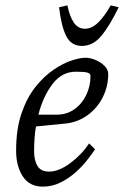

<svg xmlns="http://www.w3.org/2000/svg" viewBox="-20 -683 462 715"><path d="M139 12Q90 12 65 -26Q40 -64 40 -122Q40 -203 60.5 -262Q81 -321 113 -360.5Q145 -400 180.5 -424Q216 -448 247.5 -458Q279 -468 298 -468Q316 -468 336 -459.5Q356 -451 369.5 -437.5Q383 -424 383 -407Q383 -361 362.5 -320.5Q342 -280 306 -254Q270 -228 225 -223L114 -212Q110 -190 108.5 -166.5Q107 -143 107 -120Q107 -86 119.5 -65Q132 -44 163 -44Q199 -44 241 -75Q283 -106 312 -149L334 -127Q322 -109 303.5 -85.5Q285 -62 260 -40Q235 -18 204.5 -3Q174 12 139 12ZM123 -256H191Q229 -256 257.5 -276.5Q286 -297 301.5 -330Q317 -363 317 -400Q317 -409 306 -412.5Q295 -416 263 -416Q210 -416 175 -369.5Q140 -323 123 -256ZM285 -512Q245 -512 226.5 -549Q208 -586 200 -656L231 -663Q239 -623 254.5 -599.5Q270 -576 296 -576Q322 -576 346 -599.5Q370 -623 392 -663L422 -656Q388 -586 357 -549Q326 -512 285 -512Z"/></svg>

Font: Mate
Style: Italic
Weight: 400
Italic angle: -10.8°
Designer: Eduardo Rodriguez Tunni
Foundry: Eduardo Rodriguez Tunni
Version: Version 1.003; ttfautohint (v1.8.4.7-5d5b);gftools[0.9.24]